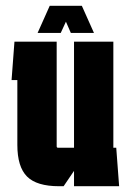

<svg xmlns="http://www.w3.org/2000/svg" viewBox="-20 -644 452 664"><path d="M110 -530 152 -624H263L305 -530H225L208 -569L190 -530ZM236 0V-53L200 0H184Q107 0 73.5 -33.5Q40 -67 40 -143V-367H20L30 -500H176V-138Q176 -133 181 -133H236V-500H372V-133H382L392 0Z"/></svg>

Font: Karantina
Style: Bold
Weight: 700
Designer: Rony Koch
Foundry: Rony Koch
Version: Version 1.000; ttfautohint (v1.8.3)